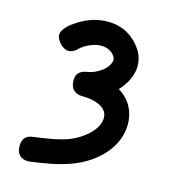

<svg xmlns="http://www.w3.org/2000/svg" viewBox="-113 -702 828 943"><g transform="rotate(15 301.0 -231.0)"><path d="M208.5 -441.9Q188.5 -424.3 167 -424.3Q156.7 -424.3 145.5 -430.7Q134.3 -437 125.2 -446.5Q116.2 -456.1 110.1 -467.3Q104 -478.5 104 -488.3Q104 -501 111.1 -512.9Q118.2 -524.9 128.9 -535.4Q139.6 -545.9 151.9 -554.4Q164.1 -563 173.8 -569.3Q244.1 -613.3 319.8 -613.3Q374.5 -613.3 418.2 -589.4Q461.9 -565.4 492.7 -519Q505.4 -499 510.7 -479.2Q516.1 -459.5 516.1 -439Q516.1 -405.3 500 -371.1Q483.9 -336.9 456.1 -307.6Q501.5 -278.8 522.7 -238.8Q543.9 -198.7 543.9 -151.4Q543.9 -109.4 528.3 -70.6Q512.7 -31.7 483.9 2Q455.1 35.6 414.8 62.7Q374.5 89.8 325.2 107.4Q276.4 124.5 226.1 134Q175.8 143.6 125.5 149.9Q123 150.4 120.4 150.4Q117.7 150.4 115.7 150.4Q88.9 150.4 73.2 134.8Q57.6 119.1 57.6 87.9Q57.6 32.7 112.8 28.3H111.8Q157.7 22.5 202.1 14.4Q246.6 6.3 283.2 -6.8Q314.5 -19 340.1 -35.9Q365.7 -52.7 383.8 -71.8Q401.9 -90.8 411.9 -111.3Q421.9 -131.8 421.9 -151.4Q421.9 -169.4 412.6 -183.3Q403.3 -197.3 386 -207Q368.7 -216.8 344.7 -221.9Q320.8 -227.1 291.5 -227.1Q263.7 -227.1 246.8 -243.2Q230 -259.3 230 -291.5Q230 -339.8 281.7 -348.1Q302.7 -351.1 322.8 -360.1Q342.8 -369.1 358.4 -381.6Q374 -394 383.8 -409.2Q393.6 -424.3 393.6 -440.4Q393.6 -445.3 391.1 -450.7Q388.7 -456.1 379.9 -466.3L381.3 -465.3Q356.9 -490.7 317.4 -490.7Q304.2 -490.7 289.8 -487.3Q275.4 -483.9 261 -477.5Q246.6 -471.2 233.2 -462.4Q219.7 -453.6 209.5 -443.4Z"/></g></svg>

Font: Erica Type
Style: Bold
Weight: 700
Designer: Peter Wiegel
Foundry: Peter Wiegel
Version: Version 1.000 2010 initial release